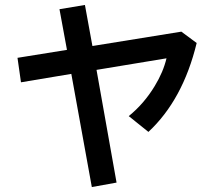

<svg xmlns="http://www.w3.org/2000/svg" viewBox="-20 -693 890 777"><path d="M323.7 -672.9 354 -506.8 713.9 -564.9 775.9 -519Q720.2 -289.1 580.6 -159.2L501 -223.1Q563.5 -273.9 606.4 -345.2Q640.6 -401.4 653.8 -457L370.6 -410.2L451.7 45.9L351.6 64L268.6 -394L64.9 -359.9L50.8 -459L251 -491.2L220.7 -655.8Z"/></svg>

Font: BIZ UDPGothic
Style: Bold
Weight: 700
Designer: TypeBank Co., Ltd.
Foundry: Morisawa Inc.
Version: Version 1.051